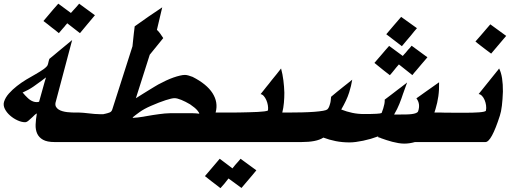

<svg xmlns="http://www.w3.org/2000/svg" viewBox="-39 -791 2792 1021"><path d="M197.8 -353.5 205.6 -379.4Q200.2 -375.5 194.6 -371.3Q189 -367.2 183.6 -362.8Q163.6 -347.7 138.4 -330.3Q113.3 -313 81.1 -298.8Q84.5 -295.4 87.9 -291.7Q91.3 -288.1 93.8 -284.7Q100.6 -277.8 107.2 -271.2Q113.8 -264.6 121.3 -259.5Q128.9 -254.4 137.7 -251.2Q146.5 -248 156.7 -248Q163.1 -248 168.9 -250ZM465.8 -710Q446.8 -687 426 -662.6Q405.3 -638.2 386.2 -614.7L318.8 -667V-667.5Q315.9 -663.1 311.5 -658.7V-659.2Q307.6 -653.8 303.5 -648.9Q299.3 -644 293.9 -638.2Q290 -633.3 284.7 -627.4Q279.3 -621.6 273.9 -614.7Q264.2 -623 254.9 -630.4Q245.6 -637.7 235.8 -645Q225.1 -653.3 214.1 -662.4Q203.1 -671.4 191.9 -679.2Q197.8 -686 204.3 -693.8Q210.9 -701.7 216.8 -708.5Q229.5 -724.1 243.4 -740Q257.3 -755.9 271 -771.5L337.9 -722.2L337.4 -721.2Q344.2 -728.5 348.6 -733.9Q353 -739.3 361.3 -747.6Q361.3 -747.6 364.5 -751.2Q367.7 -754.9 371.6 -759.3Q375.5 -763.7 378.7 -767.6Q381.8 -771.5 381.8 -771.5ZM319.8 -35.6H251.5Q211.4 -35.6 189.7 -47.9Q168 -60.1 158.7 -80.6Q149.4 -101.1 150.4 -128.4Q151.4 -155.8 156.7 -186L157.2 -188Q151.4 -185.1 145.3 -179.7Q139.2 -174.3 133.8 -168.5Q123 -158.7 113 -149.9Q103 -141.1 94.2 -141.1Q75.7 -141.1 54 -151.1Q32.2 -161.1 14.4 -176.8Q-3.4 -192.4 -13.2 -211.7Q-22.9 -231 -17.6 -249.5Q-10.3 -272.9 8.5 -293.9Q27.3 -314.9 51 -333.5Q74.7 -352.1 100.8 -367.9Q127 -383.8 149.4 -396Q161.1 -402.8 172.4 -409.7Q183.6 -416.5 192.4 -422.9Q201.2 -429.2 207 -435.1Q212.9 -440.9 214.4 -445.3Q216.3 -449.2 217 -453.4Q217.8 -457.5 218.8 -461.4Q219.7 -465.3 220.9 -469.7Q222.2 -474.1 223.6 -478Q235.4 -487.8 246.6 -496.8Q257.8 -505.9 269 -515.6Q288.6 -531.2 306.9 -546.9Q325.2 -562.5 344.7 -578.1L256.3 -245.1Q253.9 -232.4 258.5 -223.6Q263.2 -214.8 272.2 -209Q281.2 -203.1 293.2 -199.7Q305.2 -196.3 317.9 -194.8Q330.6 -193.4 342.5 -192.9Q354.5 -192.4 363.3 -192.4H369.6Z M984.4 -189Q995.1 -189 1002.7 -188.2Q1010.3 -187.5 1015.1 -187Q1016.6 -186.5 1018.1 -186.5Q1019.5 -186.5 1020.5 -186.5V-187Q1021.5 -190.4 1010.3 -204.1Q999 -217.8 971.7 -236.3Q946.8 -251 924.8 -260Q902.8 -269 889.2 -269Q875 -269 841.8 -258.3Q808.6 -247.6 763.7 -228Q727.5 -212.4 703.1 -194.8Q678.7 -177.2 668 -168L666.5 -164.1Q678.7 -164.6 693.4 -166.3Q708 -168 722.7 -170.4Q728 -171.4 733.6 -172.4Q739.3 -173.3 744.6 -174.3Q757.8 -176.8 773.7 -179.2Q789.6 -181.6 805.7 -183.8Q821.8 -186 837.4 -187.5Q853 -189 866.2 -189ZM1095.7 -35.6H475.6H474.1H471.7H469.2H296.9L346.2 -192.4H383.3Q392.6 -192.4 404.3 -191.2Q416 -189.9 430.2 -188.5Q446.3 -186.5 463.1 -185.1Q480 -183.6 495.6 -183.6H509.8Q512.7 -184.6 515.6 -185.1Q518.6 -185.5 522.5 -186.5Q533.7 -189 543.9 -192.9Q554.2 -196.8 558.1 -209L665.5 -544.9Q667.5 -562 669.2 -580.6Q670.9 -599.1 672.9 -615.2Q674.3 -625 675.3 -634.3Q676.3 -643.6 677.2 -650.9Q710.9 -675.3 749.5 -701.9Q788.1 -728.5 823.7 -752L795.4 -632.3Q803.7 -625 813 -612.3Q822.3 -599.6 829.1 -588.4L757.3 -500L683.6 -268.6Q703.6 -281.2 721.9 -292.7Q740.2 -304.2 755.9 -313.7Q771.5 -323.2 783.7 -330.6Q795.9 -337.9 802.7 -341.8Q823.2 -353 843.8 -362.5Q864.3 -372.1 883.1 -378.7Q901.9 -385.3 917.7 -388.9Q933.6 -392.6 944.3 -392.6Q952.6 -392.6 963.1 -389.6Q973.6 -386.7 984.9 -382.3Q1060.1 -344.2 1091.1 -295.7Q1122.1 -247.1 1107.9 -193.8L1107.4 -192.4H1145.5Z M1324.2 114.7Q1314.5 126.5 1304 139.2Q1293.5 151.9 1283.7 163.1Q1273.9 174.3 1264.4 185.8Q1254.9 197.3 1245.1 208.5L1176.3 158.2L1176.8 157.2Q1165.5 171.9 1153.8 186.3Q1142.1 200.7 1133.3 209.5Q1129.9 207 1126.5 204.3Q1123 201.7 1120.1 199.2Q1103 186 1085.2 172.6Q1067.4 159.2 1050.8 145.5Q1070.8 122.1 1090.1 99.4Q1109.4 76.7 1129.4 53.2L1196.8 104V105Q1198.7 102.5 1200.4 100.1Q1202.1 97.7 1204.6 95.2Q1207 91.8 1210.2 87.9Q1213.4 84 1215.8 81.5Q1218.3 78.6 1221.9 74.7Q1225.6 70.8 1228 67.9Q1231 64.5 1234.1 60.8Q1237.3 57.1 1240.2 53.2ZM1459 -35.6H1073.2L1122.6 -192.4H1139.2Q1159.2 -192.4 1184.1 -192.4Q1209 -192.4 1234.9 -192.9Q1260.7 -193.4 1285.9 -194.1Q1311 -194.8 1331.8 -195.8Q1352.5 -196.8 1366.7 -198.7Q1380.9 -200.7 1385.3 -203.1L1386.2 -205.1Q1387.7 -217.3 1385.3 -231.7Q1382.8 -246.1 1377.2 -258.8Q1371.6 -271.5 1363.8 -280.3Q1356 -289.1 1346.7 -290.5Q1354.5 -300.3 1362.8 -310.5Q1371.1 -320.8 1377.9 -329.6Q1384.8 -337.9 1391.6 -346.4Q1398.4 -355 1405.8 -364.7Q1418.5 -380.4 1431.2 -395.8Q1443.8 -411.1 1455.6 -426.8Q1463.9 -396.5 1468 -363.3Q1472.2 -330.1 1473.1 -297.9Q1473.1 -271.5 1470.7 -244.4Q1468.3 -217.3 1462.4 -193.8L1461.9 -192.4H1508.8Z M1970.7 -62Q1969.7 -62 1969.7 -62.5Q1970.2 -62.5 1970.2 -62.3Q1970.2 -62 1970.7 -62ZM2178.2 -641.1Q2169.9 -632.3 2162.1 -622.3Q2154.3 -612.3 2147.5 -604Q2135.7 -590.3 2123 -575.2Q2110.4 -560.1 2098.1 -545.4L2015.1 -608.9Q2034.7 -632.3 2054.7 -655.5Q2074.7 -678.7 2094.2 -701.2ZM2233.9 -486.3Q2218.3 -468.3 2203.1 -450.4Q2188 -432.6 2173.3 -415Q2168.5 -409.7 2163.3 -403.6Q2158.2 -397.5 2153.8 -391.6L2082.5 -448.2V-448.7Q2075.7 -440.9 2069.8 -434.1Q2064 -427.2 2063 -425.8L2059.1 -420.9Q2053.2 -413.6 2046.4 -405.3Q2039.6 -397 2034.2 -391.1Q2017.1 -403.8 2001.7 -416.3Q1986.3 -428.7 1970.7 -441.4Q1966.3 -445.3 1961.4 -449Q1956.5 -452.6 1952.1 -456.5Q1961.9 -467.8 1971.9 -479.5Q1981.9 -491.2 1991.7 -502.4Q2001.5 -513.7 2010.7 -524.7Q2020 -535.6 2030.3 -546.9L2102.5 -493.7V-493.2Q2107.9 -499.5 2111.6 -503.7Q2115.2 -507.8 2119.1 -511.7Q2120.1 -513.2 2121.6 -514.9Q2123 -516.6 2125 -519Q2127.4 -522.5 2131.1 -526.4Q2134.8 -530.3 2137.7 -533.2Q2141.1 -537.1 2144.5 -541.3Q2147.9 -545.4 2149.9 -547.9ZM2255.9 -35.6H2167.5Q2138.7 -27.3 2111.3 -27.3Q2096.2 -27.3 2079.8 -30Q2063.5 -32.7 2047.4 -36.9Q2031.2 -41 2016.1 -46.1Q2001 -51.3 1988.3 -55.7Q1987.8 -56.2 1986.6 -56.6Q1985.4 -57.1 1984.4 -57.6Q1980.5 -58.6 1977.5 -59.8Q1974.6 -61 1970.7 -62Q1972.2 -62 1972.7 -63Q1973.1 -64 1970.7 -65.4Q1952.6 -58.6 1932.4 -52.7Q1912.1 -46.9 1892.1 -42.7Q1872.1 -38.6 1853.5 -36.1Q1835 -33.7 1819.8 -33.7Q1781.2 -33.7 1746.6 -40.5Q1711.9 -47.4 1681.2 -59.1V-59.6Q1661.6 -46.9 1632.6 -41.3Q1603.5 -35.6 1563.5 -35.6H1436L1485.4 -192.4Q1529.8 -192.4 1567.4 -193.4Q1605 -194.3 1633.3 -196.5Q1661.6 -198.7 1679.2 -201.9Q1696.8 -205.1 1701.2 -209Q1710 -216.3 1715.3 -236.3Q1717.8 -243.2 1719.2 -252.7Q1720.7 -262.2 1721.7 -276.4Q1737.3 -289.6 1752.7 -302.2Q1768.1 -314.9 1784.2 -327.6Q1795.9 -336.9 1809.3 -347.4Q1822.8 -357.9 1834 -367.2Q1831.5 -351.1 1827.4 -334Q1823.2 -316.9 1817.9 -299.8Q1811 -277.8 1800.3 -255.4Q1789.6 -232.9 1776.9 -210.9L1775.9 -208.5Q1804.2 -197.3 1834.2 -190.9Q1864.3 -184.6 1896 -184.6Q1981.4 -184.6 1989.7 -189.9L1990.7 -190.9Q1992.2 -194.3 1999 -214.4Q2002.9 -226.6 2005.1 -238.3Q2007.3 -250 2006.8 -261.2Q2024.9 -274.9 2043 -288.6Q2061 -302.2 2079.1 -316.4Q2086.4 -321.8 2093.5 -327.1Q2100.6 -332.5 2107.4 -337.9Q2112.8 -341.8 2117.2 -345.2Q2121.6 -348.6 2126 -352.5Q2121.6 -341.3 2118.7 -332.3Q2115.7 -323.2 2112.3 -314.5Q2111.3 -310.5 2108.9 -305.2Q2108.4 -302.7 2107.4 -300.5Q2106.4 -298.3 2105.5 -295.9Q2095.7 -265.6 2084.7 -238.3Q2073.7 -210.9 2058.1 -184.6L2057.6 -181.6Q2064 -182.1 2073.5 -182.1Q2083 -182.1 2091.3 -182.1Q2105.5 -182.1 2121.1 -182.4Q2136.7 -182.6 2150.4 -184.3Q2164.1 -186 2173.3 -189.7Q2182.6 -193.4 2184.6 -199.7Q2197.8 -238.8 2175.3 -268.1Q2187 -276.4 2199 -284.9Q2210.9 -293.5 2221.2 -300.8Q2239.7 -313.5 2258.5 -327.1Q2277.3 -340.8 2295.9 -353.5Q2296.9 -313.5 2292 -279.1Q2287.1 -244.6 2277.3 -212.4L2271 -192.4H2305.7Z M2652.8 -600.1Q2648.4 -595.2 2643.3 -589.1Q2638.2 -583 2634.3 -578.6L2634.8 -579.1Q2619.1 -560.5 2603.8 -542.5Q2588.4 -524.4 2572.8 -505.9Q2557.1 -517.6 2542.2 -528.8Q2527.3 -540 2512.2 -551.8Q2506.8 -556.2 2500.7 -560.8Q2494.6 -565.4 2489.3 -570.3Q2503.4 -585.9 2516.8 -601.6Q2530.3 -617.2 2543.5 -632.8Q2548.8 -639.2 2555.9 -647.2Q2563 -655.3 2568.4 -661.6ZM2619.1 -175.8Q2574.2 -35.6 2542.5 -35.6H2232.9L2282.2 -192.4H2309.6Q2314.5 -192.4 2319.3 -192.1Q2324.2 -191.9 2328.6 -191.9H2341.8Q2362.8 -191.4 2385 -191.4Q2407.2 -191.4 2429.7 -191.4Q2452.1 -191.4 2472.4 -191.9Q2492.7 -192.4 2508.3 -193.6Q2523.9 -194.8 2533.7 -197Q2543.5 -199.2 2544.9 -202.1Q2547.9 -215.8 2545.7 -231Q2543.5 -246.1 2538.1 -259Q2532.7 -272 2524.4 -280.8Q2516.1 -289.6 2506.3 -291Q2531.7 -322.8 2555.7 -352.5Q2579.6 -382.3 2604.5 -413.1L2609.9 -419.4Q2610.8 -421.4 2612.5 -423.6Q2614.3 -425.8 2615.2 -426.8Q2626 -405.8 2630.9 -374.3Q2635.7 -342.8 2635.3 -303.7Q2633.8 -261.7 2629.9 -229Q2626 -196.3 2619.1 -175.8Z"/></svg>

Font: XB Khoramshahr
Style: Bold Italic
Weight: 700
Italic angle: -12°
Designer: Behnam
Foundry: Irmug
Version: Version 8.005 2009